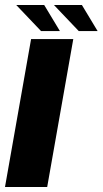

<svg xmlns="http://www.w3.org/2000/svg" viewBox="-29 -749 411 769"><path d="M-9 0H160L264.5 -592.5H95.5ZM286.5 -624.5H362L299 -729H187ZM135.5 -624.5H211L148 -729H36Z"/></svg>

Font: Anybody Thin
Style: Bold Italic
Weight: 700
Italic angle: -10°
Version: Version 1.113;gftools[0.9.25]